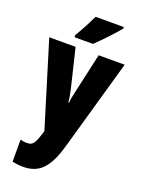

<svg xmlns="http://www.w3.org/2000/svg" viewBox="-183 -845 857 1165"><g transform="rotate(20 245.5 -263.0)"><path d="M406 -756V-766H224C203 -722 178 -673 146 -620V-606H265C315 -653 378 -722 406 -756ZM2 -553 169 -8 166 2C141 83 131 96 91 96C78 96 64 94 51 90V232C72 237 95 240 121 240C221 240 279 186 322 35L489 -553H321L267 -311C257 -270 252 -242 250 -220H246C245 -243 238 -279 230 -313L172 -553Z"/></g></svg>

Font: Noto Sans Lao Looped ExtraCondensed Black
Style: Regular
Weight: 900
Width: 2
Designer: Mark Frömberg, Ben Mitchell
Foundry: The Fontpad Ltd
Version: Version 1.002